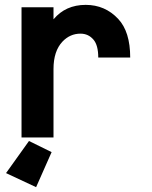

<svg xmlns="http://www.w3.org/2000/svg" viewBox="-20 -567 626 792"><path d="M128.9 205.1 4.9 147 99.6 14.6 192.9 60.5ZM68.8 0V-537.1H200.7V-487.3Q250.5 -546.9 333.5 -546.9Q413.1 -546.9 467.3 -489.3Q517.1 -436.5 517.1 -329.6H385.3Q385.3 -380.4 365.7 -403.3Q344.7 -428.2 312 -428.2Q269 -428.2 237.8 -395.5Q200.7 -356.4 200.7 -282.2V0Z"/></svg>

Font: Consola Mono
Style: Bold
Weight: 700
Monospace: yes
Designer: Wojciech Kalinowski "wmk69" (wmk69@o2.pl)
Foundry: Wojciech Kalinowski "wmk69" (wmk69@o2.pl)
Version: Version 2.1.0